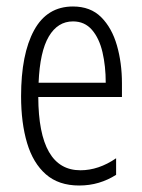

<svg xmlns="http://www.w3.org/2000/svg" viewBox="-20 -562 439 592"><path d="M205 -542Q259 -542 292 -509Q325 -476 340.5 -422Q356 -368 356 -305V-263H98Q99 -37 228 -37Q284 -37 338 -74V-23Q313 -7 284.5 1.5Q256 10 224 10Q161 10 121.5 -24.5Q82 -59 63.5 -121Q45 -183 45 -265Q45 -395 85 -468.5Q125 -542 205 -542ZM205 -496Q158 -496 130.5 -449.5Q103 -403 99 -307H306Q306 -358 296 -401Q286 -444 263.5 -470Q241 -496 205 -496Z"/></svg>

Font: Noto Sans Lao UI ExtCond Light
Style: Regular
Weight: 300
Width: 2
Designer: Monotype Design Team
Foundry: Monotype Imaging Inc.
Version: Version 2.000; ttfautohint (v1.8.4.7-5d5b)